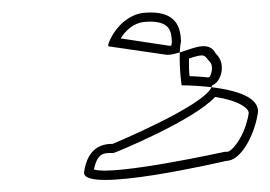

<svg xmlns="http://www.w3.org/2000/svg" viewBox="-20 -778 443 315"><path d="M118 -496C112 -458 351 -514 351 -514C375 -514 397 -555 403 -592C407 -619 366 -630 327 -635C314 -604 165 -542 165 -542C147 -542 124 -536 118 -496ZM158 -702 254 -688C261 -688 268 -690 275 -692C275 -698 276 -705 277 -711C276 -731 271 -762 216 -757C173 -752 154 -702 158 -702ZM134 -500C140 -527 150 -527 163 -527H166L169 -528C170 -528 297 -580 333 -619C372 -613 389 -600 388 -592C382 -554 360 -529 353 -529H349C349 -529 167 -489 134 -500ZM178 -715C186 -728 199 -740 216 -742C261 -746 261 -725 262 -709L261 -703H257ZM275 -692C274 -663 278 -638 278 -638C291 -638 308 -637 327 -635L328 -638C343 -643 352 -674 334 -690C323 -712 298 -699 275 -692ZM290 -682C317 -691 315 -687 323 -678C332 -670 326 -655 324 -652L322 -651C311 -652 299 -653 291 -653C290 -661 290 -671 290 -682Z"/></svg>

Font: Ampere
Style: OuLnIta
Weight: 400
Version: Version 1